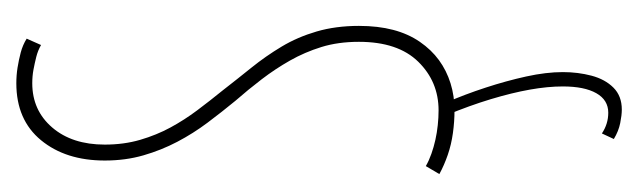

<svg xmlns="http://www.w3.org/2000/svg" viewBox="-300 -280 800 241"><g transform="rotate(-90 100.5 -160.0)"><path d="M2 -9 12 -26Q19 -22 27.5 -19Q36 -16 45 -14Q54 -12 63.5 -11Q73 -10 82 -10Q118 -10 143 -35.5Q168 -61 168 -110Q168 -136 161.5 -157Q155 -178 144.5 -196.5Q134 -215 121 -232Q108 -249 94 -265Q80 -282 66.5 -300Q53 -318 42.5 -338Q32 -358 25.5 -380.5Q19 -403 19 -429Q19 -478 44.5 -509Q70 -540 116 -540Q126 -540 135.5 -538.5Q145 -537 154.5 -534.5Q164 -532 172 -527L164 -509Q157 -513 149 -515Q141 -517 133 -518.5Q125 -520 116 -520Q82 -520 60.5 -495Q39 -470 39 -429Q39 -405 45 -384.5Q51 -364 60.5 -346.5Q70 -329 82 -313Q94 -297 107 -281Q121 -263 135.5 -245Q150 -227 162 -207Q174 -187 181 -163Q188 -139 188 -110Q188 -86 183 -67Q178 -48 168 -33.5Q158 -19 145 -9.5Q132 0 116 5Q100 10 82 10Q68 10 53.5 8Q39 6 26 1.5Q13 -3 2 -9ZM53 195Q59 199 65.5 201Q72 203 79 203Q95 203 103.5 188Q112 173 112 146Q112 127 108 104.5Q104 82 96 55.5Q88 29 76 0H92Q102 23 110.5 49Q119 75 124.5 100Q130 125 130 146Q130 165 125.5 182Q121 199 110.5 209.5Q100 220 83 220Q76 220 66 218Q56 216 46 210Z"/></g></svg>

Font: Georama ExtraCondensed Thin
Style: Regular
Weight: 100
Width: 2
Designer: Jean-Baptiste Levee
Foundry: Production Type
Version: Version 1.001